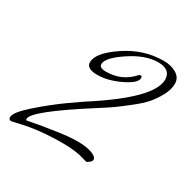

<svg xmlns="http://www.w3.org/2000/svg" viewBox="-145 -754 619 621"><g transform="rotate(30 165.0 -444.0)"><path d="M263 -566Q263 -548 218.5 -526.5Q174 -505 134 -505Q94 -505 94 -529Q94 -564 159.5 -608Q225 -652 299 -652Q327 -652 347 -640Q367 -628 367 -605.5Q367 -583 354 -559.5Q341 -536 326 -518.5Q311 -501 281 -477.5Q251 -454 235.5 -443Q220 -432 187 -411Q8 -297 8 -268Q8 -263 10.5 -263Q13 -263 25 -265.5Q37 -268 56.5 -271.5Q76 -275 98 -278Q153 -287 187 -287Q221 -287 241.5 -279.5Q262 -272 262 -261Q262 -256 255 -250Q248 -244 244 -244L233 -247Q200 -258 150 -258Q64 -258 0 -243L-22 -238Q-30 -236 -31 -236Q-41 -236 -41 -246Q-41 -264 5 -304.5Q51 -345 96 -377L142 -409Q333 -531 333 -601Q333 -639 286 -639Q239 -639 184 -602.5Q129 -566 129 -542Q129 -528 154 -528Q213 -528 251 -571Q254 -574 258.5 -574Q263 -574 263 -566Z"/></g></svg>

Font: Mr De Haviland
Style: Regular
Weight: 400
Designer: Alejandro Paul
Foundry: Alejandro Paul
Version: Version 1.000